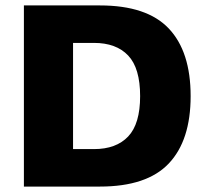

<svg xmlns="http://www.w3.org/2000/svg" viewBox="-20 -687 761 707"><path d="M68 0V-667H348Q521 -667 601.5 -582Q682 -497 682 -333Q682 -170 601.5 -85Q521 0 348 0ZM249 -138H326Q408 -138 452 -184.5Q496 -231 496 -333Q496 -436 452 -482.5Q408 -529 326 -529H249Z"/></svg>

Font: Maven Pro ExtraBold
Style: Regular
Weight: 800
Designer: Joe Prince
Foundry: Joe Prince
Version: Version 2.100